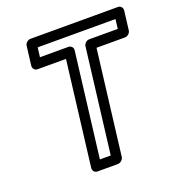

<svg xmlns="http://www.w3.org/2000/svg" viewBox="-128 -785 850 916"><g transform="rotate(-20 297.0 -327.0)"><path d="M242 -25 307 -556C309 -571 296 -581 285 -581H140L146 -629H541L535 -581H390C375 -581 363 -567 362 -556L297 -25ZM189 0C188 11 196 25 211 25H315C326 25 342 15 344 0L409 -531H554C565 -531 580 -541 582 -556L594 -654C595 -665 587 -679 572 -679H127C116 -679 101 -669 99 -654L87 -556C86 -545 94 -531 109 -531H254Z"/></g></svg>

Font: Falling Sky
Style: CondOuObl
Weight: 400
Designer: Paul D. Hunt
Foundry: Adobe Systems Incorporated
Version: Version 1.02